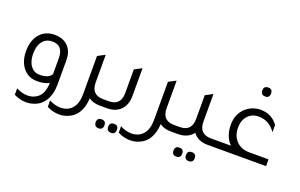

<svg xmlns="http://www.w3.org/2000/svg" viewBox="-96 -1051 2580 1651"><g transform="rotate(20 1194.0 -225.5)"><path d="M346 -37Q304 -13 238 -13Q151 -13 102 -80Q60 -137 60 -224Q60 -329 116 -388Q165 -440 246 -440Q329 -440 374 -388Q413 -343 413 -268V-48Q413 45 374 105.5Q335 166 263 183Q239 190 211 190Q153 190 98 162V103Q150 131 201 131Q242 131 273 113Q343 78 346 -37ZM346 -262Q346 -379 246 -379Q190 -379 157.5 -338Q125 -297 125 -225Q125 -155 156 -113.5Q187 -72 240 -72Q319 -72 346 -116Z M825 -62H860V0H817Q755 0 714 -30Q706 136 580 180Q548 191 512 191Q454 191 400 163V104Q451 132 504 132Q546 132 578 113Q648 71 648 -44V-393L714 -428V-427L715 -428V-176Q715 -62 825 -62Z M840 0V-62H875Q985 -62 985 -176V-393L1052 -428V-174Q1052 -90 1003 -43Q958 0 883 0ZM873 187Q832 187 832 145Q832 105 873 105Q912 105 912 145Q912 187 873 187ZM987 187Q946 187 946 145Q946 105 987 105Q1026 105 1026 145Q1026 187 987 187Z M1474 -62H1509V0H1466Q1404 0 1363 -30Q1355 136 1229 180Q1197 191 1161 191Q1103 191 1049 163V104Q1100 132 1153 132Q1195 132 1227 113Q1297 71 1297 -44V-393L1363 -428V-427L1364 -428V-176Q1364 -62 1474 -62Z M1811 -62H1846V0H1803Q1713 0 1668 -61Q1621 0 1532 0H1489V-62H1524Q1634 -62 1634 -176V-393L1701 -428V-176Q1701 -62 1811 -62ZM1584 105Q1624 105 1624 146Q1624 187 1584 187Q1544 187 1544 146Q1544 105 1584 105ZM1698 105Q1738 105 1738 146Q1738 187 1698 187Q1658 187 1658 146Q1658 105 1698 105Z M2126 -560Q2085 -560 2085 -602Q2085 -642 2126 -642Q2165 -642 2165 -602Q2165 -560 2126 -560ZM2338 -62V0H1826V-62H1994Q1931 -126 1931 -232Q1931 -333 2000 -392Q2055 -439 2129 -440Q2232 -440 2290 -359V-293Q2230 -379 2136 -379H2133Q2073 -379 2035.5 -338Q1998 -297 1998 -230Q1998 -153 2044 -107Q2088 -62 2162 -62Z"/></g></svg>

Font: Space Grotesk
Style: Regular
Weight: 400
Designer: Florian Karsten
Foundry: Florian Karsten
Version: Version 2.000